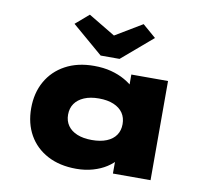

<svg xmlns="http://www.w3.org/2000/svg" viewBox="-87 -910 1134 1020"><g transform="rotate(10 480.0 -400.5)"><path d="M387 9Q297 9 231.5 -26Q166 -61 131 -123Q96 -185 96 -267Q96 -349 131.5 -412Q167 -475 232.5 -510.5Q298 -546 387 -546Q438 -546 479.5 -535Q521 -524 553.5 -505.5Q586 -487 607 -465.5Q628 -444 636 -424L589 -417V-535H787V0H584V-147L626 -131Q621 -105 600.5 -80Q580 -55 549 -35Q518 -15 476.5 -3Q435 9 387 9ZM442 -156Q489 -156 522 -169.5Q555 -183 572 -208Q589 -233 589 -267Q589 -302 572 -327Q555 -352 522 -366Q489 -380 442 -380Q396 -380 363 -366Q330 -352 312.5 -327Q295 -302 295 -267Q295 -233 312.5 -208Q330 -183 363 -169.5Q396 -156 442 -156ZM411 -606 245 -748 317 -810 477 -714H447L607 -810L679 -748L513 -606Z"/></g></svg>

Font: Lexend Tera Black
Style: Regular
Weight: 900
Version: Version 1.007